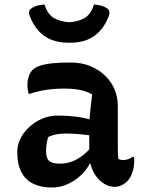

<svg xmlns="http://www.w3.org/2000/svg" viewBox="-20 -824 640 854"><path d="M504 -353Q504 -330 504 -306.5Q504 -283 504 -259.5Q504 -236 504 -212.5Q504 -189 504 -166Q504 -153 504.5 -141Q505 -129 506 -117Q510 -115 516 -113.5Q522 -112 527 -112Q538 -112 549 -115.5Q560 -119 569 -126H575Q577 -121 577 -117Q577 -113 577 -107Q577 -81 568.5 -56.5Q560 -32 547 -19Q533 -5 519 1Q505 7 491 7Q466 7 444.5 -6Q423 -19 408 -39.5Q393 -60 385 -86Q377 -112 377 -138Q377 -163 377 -189Q377 -215 377 -236Q377 -266 378.5 -292Q380 -318 383 -345.5Q386 -373 390 -404Q373 -414 354 -419.5Q335 -425 313.5 -427.5Q292 -430 265 -430Q236 -430 210.5 -427.5Q185 -425 161 -420Q137 -415 113 -407H107Q105 -416 103.5 -426Q102 -436 102 -447Q102 -466 108 -484Q114 -502 125 -513Q136 -524 157.5 -531.5Q179 -539 212.5 -542.5Q246 -546 293 -546Q344 -546 383 -529.5Q422 -513 449.5 -485.5Q477 -458 490.5 -424Q504 -390 504 -353ZM185 -151Q185 -120 199 -108Q213 -96 248 -96Q271 -96 295.5 -104Q320 -112 344.5 -130Q369 -148 391 -176L397 -96H379Q366 -69 340.5 -45Q315 -21 282 -5.5Q249 10 210 10Q162 10 127.5 -7Q93 -24 75 -58.5Q57 -93 57 -144V-151Q57 -180 71 -208Q85 -236 110 -259Q135 -282 167.5 -296Q200 -310 237 -310Q279 -310 315.5 -305.5Q352 -301 378 -293Q404 -285 415 -275Q421 -270 425.5 -261.5Q430 -253 432.5 -241Q435 -229 435 -211Q408 -218 379.5 -222Q351 -226 323.5 -228Q296 -230 272 -230Q247 -230 228 -226Q209 -222 194 -214Q190 -200 187.5 -185Q185 -170 185 -153ZM288 -725Q331 -728 358 -745Q385 -762 398 -804Q414 -803 429.5 -799Q445 -795 457 -786Q465 -781 466.5 -772Q468 -763 464 -753Q450 -715 426 -688Q402 -661 369 -647.5Q336 -634 292 -634H284Q241 -634 207.5 -647.5Q174 -661 150.5 -688Q127 -715 112 -753Q108 -763 109.5 -772Q111 -781 119 -786Q131 -795 146.5 -799Q162 -803 178 -804Q191 -762 218 -745Q245 -728 288 -725Z"/></svg>

Font: Recursive Monospace Casual SemiBold
Style: Regular
Weight: 600
Version: Version 1.047